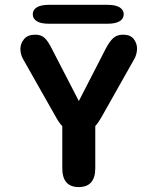

<svg xmlns="http://www.w3.org/2000/svg" viewBox="-20 -770 659 800"><path d="M308 9.5Q239.5 9.5 239.5 -69.5V-244.5Q227 -257 214.5 -279.5L78 -520.5Q65 -542 65 -566.5Q65 -588.5 80.2 -607Q95.5 -625.5 127 -625.5Q152.5 -625.5 167 -611Q181.5 -596.5 197 -565L308.5 -349L420 -566Q436 -597 451.8 -611.2Q467.5 -625.5 492.5 -625.5Q523.5 -625.5 537.2 -607.5Q551 -589.5 551 -567.5Q551 -556 547.5 -543.2Q544 -530.5 537.5 -520.5L401.5 -279.5Q395.5 -269 389.5 -260.5Q383.5 -252 377 -245V-69.5Q377 9.5 308 9.5ZM116.5 -710.5Q116.5 -728.5 133 -739.2Q149.5 -750 186 -750H426Q462 -750 478.8 -739.2Q495.5 -728.5 495.5 -710.5Q495.5 -692.5 478.8 -681.8Q462 -671 426 -671H186Q149.5 -671 133 -681.8Q116.5 -692.5 116.5 -710.5Z"/></svg>

Font: Sono ExtraLight Monospace SemiBold
Style: Regular
Weight: 600
Version: Version 2.112